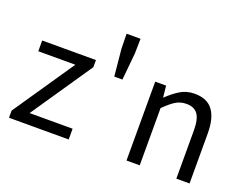

<svg xmlns="http://www.w3.org/2000/svg" viewBox="-116 -1006 1596 1242"><g transform="rotate(20 681.5 -385.5)"><path d="M35 -49 321 -469H66V-543H436V-494L150 -74H446V0H35Z M566 -668 564 -771H660L658 -668L640 -483H584Z M844 -543H919L927 -465H930Q969 -503 1012.5 -530Q1056 -557 1112 -557Q1198 -557 1238 -503Q1278 -449 1278 -344V0H1187V-332Q1187 -409 1162.5 -443Q1138 -477 1084 -477Q1042 -477 1009 -456Q976 -435 935 -394V0H844Z"/></g></svg>

Font: SpoqaHanSansJP-Regular
Style: Regular
Weight: 400
Designer: [Source Han Sans]
Ryoko NISHIZUKA  (kana & ideographs); Paul D. Hunt (Latin, Greek & Cyrillic); Wenlong ZHANG  (bopomofo
Foundry: Spoqa (http://bi.spoqa.com)
Version: Version 1.002.20150607